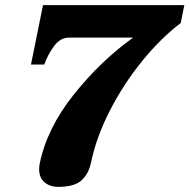

<svg xmlns="http://www.w3.org/2000/svg" viewBox="-20 -720 740 750"><path d="M133 -58Q133 -72 135 -80Q163 -219 268.5 -351Q374 -483 500 -573H249Q215 -573 190.5 -539Q166 -505 153 -468H101L148 -700H700L686 -630Q609 -572 536.5 -483Q464 -394 410.5 -290.5Q357 -187 336 -87Q327 -42 299 -16Q271 10 207 10Q175 10 154 -8Q133 -26 133 -58Z"/></svg>

Font: Taviraj Black
Style: Italic
Weight: 900
Italic angle: -12°
Designer: Katatrad Team
Foundry: CadsonDemak
Version: Version 1.001